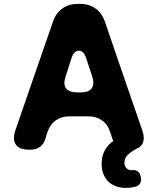

<svg xmlns="http://www.w3.org/2000/svg" viewBox="-20 -750 788 962"><path d="M610.4 191.4Q563.5 191.4 531.2 167Q500 142.6 491.2 97.7Q489.3 84 489.3 70.3Q489.3 54.7 492.2 39.1Q498 9.8 517.6 -15.6Q536.1 -40 567.4 -53.7Q592.8 -43.9 679.7 -12.7Q646.5 2.9 625 21.5Q603.5 39.1 603.5 64.5Q603.5 82 612.3 90.8Q624 105.5 644.5 102.5Q658.2 100.6 669.4 108.4Q680.7 116.2 683.6 129.9Q683.6 129.9 686.5 143.6Q688.5 157.2 681.6 168.9Q674.8 180.7 661.1 184.6Q637.7 191.4 610.4 191.4ZM693.4 -95.7Q700.2 -75.2 700.2 -58.6Q700.2 -39.1 691.4 -25.4Q672.9 0 625 0Q622.1 0 616.2 0Q589.8 0 570.3 -13.7Q551.8 -27.3 543.9 -52.7Q541 -61.5 538.1 -70.3Q535.2 -79.1 532.2 -87.9Q520.5 -126 491.2 -146.5Q462.9 -167 423.8 -167Q391.6 -167 326.2 -167Q287.1 -167 258.8 -146.5Q230.5 -126 217.8 -87.9Q214.8 -79.1 211.9 -70.3Q210 -61.5 207 -52.7Q198.2 -27.3 179.7 -13.7Q161.1 0 133.8 0Q130.9 0 125 0Q77.1 0 59.6 -25.4Q49.8 -39.1 49.8 -58.6Q49.8 -75.2 56.6 -95.7Q104.5 -232.4 151.4 -370.1Q199.2 -506.8 246.1 -643.6Q260.7 -684.6 292 -707Q324.2 -730.5 368.2 -730.5Q373 -730.5 382.8 -730.5Q426.8 -730.5 459 -707Q490.2 -684.6 504.9 -643.6Q551.8 -506.8 598.6 -370.1Q646.5 -232.4 693.4 -95.7ZM384.8 -287.1Q424.8 -287.1 439.5 -307.6Q454.1 -328.1 442.4 -366.2Q434.6 -388.7 426.8 -412.1Q419.9 -434.6 412.1 -458Q399.4 -496.1 375 -496.1Q350.6 -496.1 337.9 -458Q330.1 -434.6 323.2 -412.1Q315.4 -388.7 308.6 -366.2Q295.9 -328.1 310.5 -307.6Q326.2 -287.1 365.2 -287.1Q370.1 -287.1 375 -287.1Q379.9 -287.1 384.8 -287.1Z"/></svg>

Font: DeepSea
Style: Bold
Weight: 700
Designer: Stem
Version: Version 3.019;git-0a5106e0b